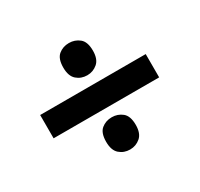

<svg xmlns="http://www.w3.org/2000/svg" viewBox="-111 -735 795 764"><g transform="rotate(-30 286.0 -352.5)"><path d="M43 -299V-406H528V-299ZM285 -108Q257 -108 237 -125.5Q217 -143 217 -182Q217 -223 237 -239.5Q257 -256 285 -256Q312 -256 332.5 -239.5Q353 -223 353 -182Q353 -143 332.5 -125.5Q312 -108 285 -108ZM285 -449Q257 -449 237 -466.5Q217 -484 217 -523Q217 -564 237 -580.5Q257 -597 285 -597Q312 -597 332.5 -580.5Q353 -564 353 -523Q353 -484 332.5 -466.5Q312 -449 285 -449Z"/></g></svg>

Font: Noto Sans Tangsa
Style: Bold
Weight: 700
Version: Version 1.504